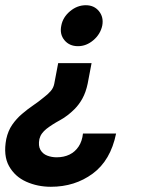

<svg xmlns="http://www.w3.org/2000/svg" viewBox="-118 -473 624 736"><path d="M233 -231 218 -152Q211 -119 198 -95.5Q185 -72 168 -55Q141 -28 111.5 -12Q82 4 60 21Q50 29 43 38.5Q36 48 33 60Q28 86 37 101.5Q46 117 63 123.5Q80 130 99 130Q127 130 148.5 119.5Q170 109 183.5 88.5Q197 68 200 39H327Q306 142 237.5 192.5Q169 243 77 243Q26 243 -17.5 223.5Q-61 204 -83.5 163.5Q-106 123 -94 60Q-87 28 -71 5Q-55 -18 -34 -36Q-13 -54 9 -69Q31 -84 49 -99Q65 -111 76 -123.5Q87 -136 90 -152L105 -231ZM211 -453Q243 -453 261.5 -430Q280 -407 274 -375Q267 -342 240 -319Q213 -296 181 -296Q148 -296 129 -319Q110 -342 117 -375Q123 -407 150.5 -430Q178 -453 211 -453Z"/></svg>

Font: Teachers
Style: Italic
Weight: 400
Italic angle: -11°
Designer: Alfredo Marco Pradil, Chank Diesel
Version: Version 1.001